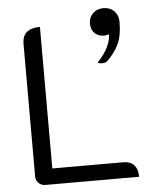

<svg xmlns="http://www.w3.org/2000/svg" viewBox="-54 -815 724 862"><g transform="rotate(-5 308.0 -384.0)"><path d="M73 -41V-639Q73 -709 153 -709V-71H473Q505 -71 521.5 -52.5Q538 -34 538 0H115Q98 0 85.5 -12Q73 -24 73 -41ZM459 -649Q447 -645 437 -645Q410 -645 394 -661Q378 -677 378 -704Q378 -732 396.5 -750Q415 -768 444 -768Q474 -768 492.5 -749Q511 -730 511 -701Q511 -638 492.5 -599.5Q474 -561 439 -528Q431 -522 417 -522Q404 -522 397 -527Q427 -558 443 -589.5Q459 -621 459 -649Z"/></g></svg>

Font: K2D Light
Style: Regular
Weight: 300
Designer: Katatrad Aksorn Co.,Ltd.
Foundry: Cadson Demak Co.,Ltd.
Version: Version 1.000; ttfautohint (v1.6)